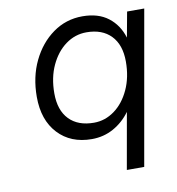

<svg xmlns="http://www.w3.org/2000/svg" viewBox="-77 -583 752 816"><g transform="rotate(-10 298.5 -175.0)"><path d="M597 -500 480 163H405L448 -80Q418 -39 375.5 -15.5Q333 8 282 8Q191 8 136.5 -50.5Q82 -109 82 -209Q82 -295 115 -363.5Q148 -432 204.5 -472.5Q261 -513 332 -513Q400 -513 443 -480Q486 -447 503 -391L523 -500ZM158 -211Q158 -138 196 -98.5Q234 -59 303 -59Q351 -59 391.5 -88.5Q432 -118 456.5 -171Q481 -224 481 -292Q481 -364 443 -403.5Q405 -443 337 -443Q288 -443 247.5 -413.5Q207 -384 182.5 -331.5Q158 -279 158 -211Z"/></g></svg>

Font: Overused Grotesk
Style: Italic
Weight: 400
Italic angle: -10°
Version: Version 0.003